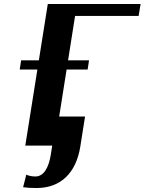

<svg xmlns="http://www.w3.org/2000/svg" viewBox="-20 -731 726 964"><path d="M79 -382H420L427 -428H86ZM107 0H254L357 -651H676L686 -711H220ZM96 209C119 212 136 213 164 213C286 213 362 136 383 6L407 -146H265L235 46C225 108 201 155 158 155C140 155 125 152 112 146Z"/></svg>

Font: Aerodynamic
Style: Obl
Weight: 500
Designer: Google
Version: Version 2.000980; 2014